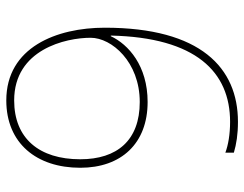

<svg xmlns="http://www.w3.org/2000/svg" viewBox="-103 -663 776 610"><g transform="rotate(90 285.0 -358.0)"><path d="M68 -303C68 -150 130 10 299 10C435 10 513 -86 513 -225C513 -355 436 -439 304 -439C189 -439 121 -378 95 -322H93C99 -593 209 -701 367 -701C407 -701 441 -695 465 -686V-713C438 -721 407 -726 367 -726C196 -726 68 -608 68 -303ZM299 -15C137 -15 100 -179 100 -258C100 -325 177 -414 304 -414C426 -414 486 -342 486 -225C486 -95 420 -15 299 -15Z"/></g></svg>

Font: Noto Sans Lao UI Thin
Style: Regular
Weight: 100
Designer: Monotype Design Team
Foundry: Monotype Imaging Inc.
Version: Version 2.000